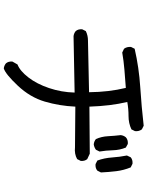

<svg xmlns="http://www.w3.org/2000/svg" viewBox="101 -838 798 1040"><g transform="rotate(90 500.0 -318.0)"><path d="M350.6 60.5Q335 58.6 323.2 48.8Q311.5 35.2 313.5 13.7L329.1 -13.7Q364.3 -27.3 399.4 -72.8Q434.6 -118.2 457 -184.6Q479.5 -251 481.4 -323.2L175.8 -317.4Q160.2 -319.3 148.4 -329.1Q136.7 -342.8 138.7 -364.3L148.4 -383.8Q171.9 -395.5 199.2 -395.5Q226.6 -395.5 479.5 -401.4Q478.5 -508.8 456.1 -600.6Q403.3 -596.7 356.4 -592.8Q309.6 -588.9 264.6 -581.1L244.1 -590.8Q232.4 -606.4 234.4 -628.9L244.1 -648.4Q346.7 -671.9 452.1 -678.7Q557.6 -685.5 661.1 -697.3L680.7 -687.5Q692.4 -671.9 690.4 -650.4L680.7 -630.9Q647.5 -615.2 608.4 -615.2Q569.3 -615.2 532.2 -608.4Q553.7 -520.5 557.6 -403.3L812.5 -405.3L841.8 -391.6Q853.5 -377.9 851.6 -356.4L841.8 -336.9Q814.5 -321.3 777.3 -325.2L557.6 -327.1Q553.7 -241.2 530.3 -161.6Q506.8 -82 444.3 -15.6Q381.8 50.8 350.6 60.5ZM761.7 -426.8Q745.1 -428.7 733.4 -438.5Q719.7 -467.8 717.8 -503.9Q715.8 -540 711.9 -573.2Q713.9 -588.9 723.6 -600.6Q737.3 -613.3 759.8 -611.3L779.3 -600.6Q793 -567.4 793.9 -530.3Q794.9 -493.2 800.8 -458L791 -438.5Q777.3 -428.7 761.7 -426.8ZM869.1 -436.5 849.6 -446.3Q835.9 -483.4 833 -525.4Q830.1 -567.4 822.3 -606.4L832 -627Q845.7 -638.7 867.2 -636.7L886.7 -627Q902.3 -588.9 907.2 -548.8Q912.1 -508.8 914.1 -465.8L904.3 -446.3Q890.6 -434.6 869.1 -436.5Z"/></g></svg>

Font: NaikaiFont
Style: Regular-Lite
Weight: 400
Version: Version 1.67